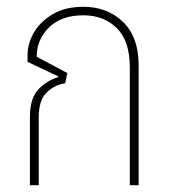

<svg xmlns="http://www.w3.org/2000/svg" viewBox="-20 -545 500 565"><path d="M68 0V-200Q68 -256 93 -282Q118 -308 151 -318L152 -320L61 -363V-381Q61 -418 80.5 -450.5Q100 -483 136.5 -504Q173 -525 225 -525Q296 -525 342 -480.5Q388 -436 388 -353V0H362V-347Q362 -424 324 -462Q286 -500 225 -500Q161 -500 124.5 -464.5Q88 -429 88 -378L178 -330L172 -300Q142 -296 118 -273.5Q94 -251 94 -200V0Z"/></svg>

Font: Noto Sans Thai UI Cond Thin
Style: Regular
Weight: 100
Width: 3
Designer: Monotype Design Team
Foundry: Monotype Imaging Inc.
Version: Version 2.000